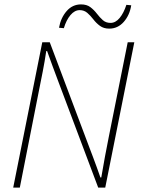

<svg xmlns="http://www.w3.org/2000/svg" viewBox="-20 -852 640 872"><path d="M40 0 172 -660H206L386 -182Q394 -161 402.5 -138.5Q411 -116 419.5 -92.5Q428 -69 436 -46H440Q448 -94 456.5 -139.5Q465 -185 474 -230L560 -660H590L458 0H426L244 -484Q232 -516 219 -551Q206 -586 194 -620H190Q183 -572 174 -526.5Q165 -481 156 -436L70 0ZM476 -722Q451 -722 434 -734.5Q417 -747 404 -764Q391 -781 376.5 -793.5Q362 -806 342 -806Q319 -806 300 -783.5Q281 -761 270 -724L248 -726Q256 -771 282.5 -801.5Q309 -832 348 -832Q374 -832 390.5 -819.5Q407 -807 420 -790Q433 -773 447 -760.5Q461 -748 482 -748Q505 -748 523.5 -770.5Q542 -793 554 -830L576 -828Q569 -783 542 -752.5Q515 -722 476 -722Z"/></svg>

Font: Source Sans 3 ExtraLight
Style: Italic
Weight: 250
Italic angle: -11°
Designer: Paul D. Hunt
Foundry: Adobe
Version: Version 3.046;hotconv 1.0.118;makeotfexe 2.5.65603